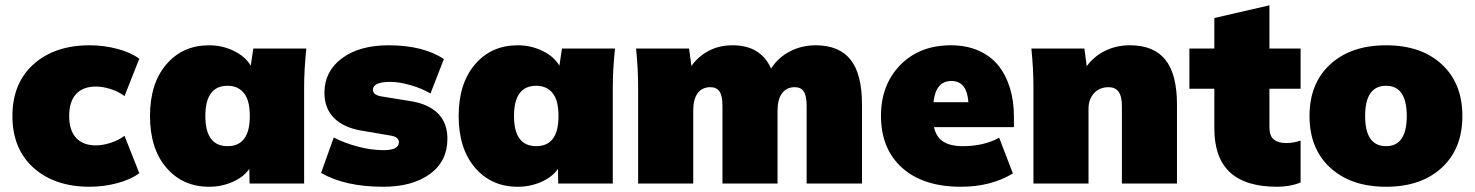

<svg xmlns="http://www.w3.org/2000/svg" viewBox="-20 -693 5569 725"><path d="M318.8 12.2Q186.5 12.2 106.7 -59.3Q26.9 -130.9 26.9 -254.9Q26.9 -378.9 106.7 -450.4Q186.5 -522 318.8 -522Q372.6 -522 423.8 -508.3Q475.1 -494.6 505.9 -471.2L450.2 -330.1Q428.7 -346.7 398.9 -356.4Q369.1 -366.2 341.8 -366.2Q293.5 -366.2 267.3 -337.9Q241.2 -309.6 241.2 -254.9Q241.2 -200.7 267.3 -172.4Q293.5 -144 341.8 -144Q368.2 -144 398.2 -153.8Q428.2 -163.6 450.2 -180.2L505.9 -39.1Q474.1 -15.1 423.1 -1.5Q372.1 12.2 318.8 12.2Z M769.5 12.2Q669.9 12.2 608.2 -59.8Q546.4 -131.8 546.4 -254.9Q546.4 -377.9 608.2 -450Q669.9 -522 769.5 -522Q819.8 -522 863.5 -500.5Q907.2 -479 926.8 -444.8L936.5 -509.8H1136.7Q1128.4 -428.2 1128.4 -365.2V0H922.4L921.4 -55.2Q899.9 -24.4 858.4 -6.1Q816.9 12.2 769.5 12.2ZM923.3 -254.9Q923.3 -314.5 900.9 -341.8Q878.4 -369.1 839.4 -369.1Q755.4 -369.1 755.4 -254.9Q755.4 -141.1 839.4 -141.1Q923.3 -141.1 923.3 -254.9Z M1427.2 12.2Q1283.2 12.2 1192.4 -40L1240.2 -173.8Q1280.8 -152.8 1331.3 -139.4Q1381.8 -126 1428.2 -126Q1486.3 -126 1486.3 -155.8Q1486.3 -176.3 1454.1 -181.2L1342.3 -200.2Q1276.4 -211.9 1240.7 -248Q1205.1 -284.2 1205.1 -342.8Q1205.1 -423.3 1271 -472.7Q1336.9 -522 1447.3 -522Q1577.1 -522 1656.2 -470.2L1605.5 -339.8Q1573.7 -358.9 1531 -371.3Q1488.3 -383.8 1454.1 -383.8Q1388.2 -383.8 1388.2 -354Q1388.2 -334.5 1419.4 -329.1L1531.2 -311Q1598.1 -300.3 1633.8 -264.6Q1669.4 -229 1669.4 -168.9Q1669.4 -84 1603.3 -35.9Q1537.1 12.2 1427.2 12.2Z M1935.1 12.2Q1835.4 12.2 1773.7 -59.8Q1711.9 -131.8 1711.9 -254.9Q1711.9 -377.9 1773.7 -450Q1835.4 -522 1935.1 -522Q1985.4 -522 2029.1 -500.5Q2072.8 -479 2092.3 -444.8L2102.1 -509.8H2302.2Q2293.9 -428.2 2293.9 -365.2V0H2087.9L2086.9 -55.2Q2065.4 -24.4 2023.9 -6.1Q1982.4 12.2 1935.1 12.2ZM2088.9 -254.9Q2088.9 -314.5 2066.4 -341.8Q2043.9 -369.1 2004.9 -369.1Q1920.9 -369.1 1920.9 -254.9Q1920.9 -141.1 2004.9 -141.1Q2088.9 -141.1 2088.9 -254.9Z M2389.6 0V-365.2Q2389.6 -433.1 2381.8 -509.8H2582L2590.8 -443.8Q2616.7 -480.5 2656.5 -501.2Q2696.3 -522 2746.6 -522Q2852.5 -522 2891.6 -434.1Q2918.5 -476.1 2962.9 -499Q3007.3 -522 3059.6 -522Q3148.9 -522 3191.9 -467.5Q3234.9 -413.1 3234.9 -298.8V0H3025.9V-293Q3025.9 -331.1 3015.1 -347.4Q3004.4 -363.8 2981 -363.8Q2950.2 -363.8 2933.1 -340.8Q2916 -317.9 2916 -275.9V0H2708V-293Q2708 -331.1 2697 -347.4Q2686 -363.8 2662.6 -363.8Q2631.3 -363.8 2614.5 -341.1Q2597.7 -318.4 2597.7 -275.9V0Z M3608.9 12.2Q3465.8 12.2 3386.2 -59.6Q3306.6 -131.3 3306.6 -255.9Q3306.6 -372.6 3379.4 -447.3Q3452.1 -522 3570.8 -522Q3629.4 -522 3675.3 -501.7Q3721.2 -481.4 3750 -445.3Q3778.8 -409.2 3793.7 -360.4Q3808.6 -311.5 3808.6 -252.9V-212.9H3506.8Q3515.1 -175.3 3541.7 -158.2Q3568.4 -141.1 3615.7 -141.1Q3694.8 -141.1 3752.9 -172.9L3804.7 -38.1Q3721.7 12.2 3608.9 12.2ZM3572.8 -387.2Q3513.2 -387.2 3504.9 -307.1H3636.7Q3630.9 -387.2 3572.8 -387.2Z M3882.3 0V-365.2Q3882.3 -433.1 3874.5 -509.8H4074.7L4083.5 -442.9Q4110.8 -480.5 4153.1 -501.2Q4195.3 -522 4246.6 -522Q4336.9 -522 4380.6 -467.3Q4424.3 -412.6 4424.3 -298.8V0H4216.3V-291Q4216.3 -330.1 4203.6 -346.9Q4190.9 -363.8 4166.5 -363.8Q4132.3 -363.8 4111.3 -341.3Q4090.3 -318.8 4090.3 -282.2V0Z M4802.2 12.2Q4683.1 12.2 4624.3 -42.5Q4565.4 -97.2 4565.4 -208V-357.9H4471.2V-509.8H4565.4V-625L4773.4 -672.9V-509.8H4891.1V-357.9H4773.4V-213.9Q4773.4 -178.7 4790.5 -165.8Q4807.6 -152.8 4836.4 -152.8Q4863.8 -152.8 4891.1 -162.1V-3.9Q4851.6 12.2 4802.2 12.2Z M5424.1 -59.6Q5346.2 12.2 5213.9 12.2Q5081.5 12.2 5003.2 -59.6Q4924.8 -131.3 4924.8 -254.9Q4924.8 -378.4 5003.2 -450.2Q5081.5 -522 5213.9 -522Q5346.2 -522 5424.1 -450.2Q5502 -378.4 5502 -254.9Q5502 -131.3 5424.1 -59.6ZM5213.9 -141.1Q5292 -141.1 5292 -254.9Q5292 -369.1 5213.9 -369.1Q5134.8 -369.1 5134.8 -254.9Q5134.8 -141.1 5213.9 -141.1Z"/></svg>

Font: Mulish ExtraBlack
Style: Regular
Weight: 1000
Designer: Vernon Adams
Foundry: Vernon Adams
Version: Version 3.603; ttfautohint (v1.8.3)